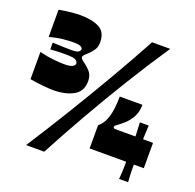

<svg xmlns="http://www.w3.org/2000/svg" viewBox="-124 -834 975 962"><g transform="rotate(20 363.0 -352.5)"><path d="M20 -318V-463Q61 -453 95.5 -449.5Q130 -446 152 -446Q185 -446 197 -453.5Q209 -461 209 -470Q209 -478 199 -486.5Q189 -495 144 -495Q121 -495 101.5 -494.5Q82 -494 62 -492V-528Q93 -527 117 -526Q141 -525 160 -525Q194 -525 201.5 -532.5Q209 -540 209 -546Q209 -553 199.5 -559Q190 -565 159 -565Q137 -565 105.5 -562Q74 -559 33 -548V-693Q71 -700 100 -702.5Q129 -705 145 -705Q209 -705 247 -685Q285 -665 285 -610Q285 -584 272 -566.5Q259 -549 248 -539Q224 -519 224 -511Q224 -501 249 -484Q260 -477 277.5 -458Q295 -439 295 -407Q295 -352 252 -328.5Q209 -305 145 -305Q129 -305 94 -308Q59 -311 20 -318ZM112 0Q182 -108 256 -229Q330 -350 400.5 -471Q471 -592 529 -700H626Q553 -592 478.5 -471Q404 -350 335 -229Q266 -108 209 0ZM608 0Q610 -19 610.5 -34Q611 -49 611.5 -63.5Q612 -78 612 -93H417V-217Q440 -236 451 -263.5Q462 -291 466 -324Q470 -357 470 -389H591Q591 -350 575 -322Q559 -294 538 -276Q517 -258 503 -248Q496 -244 495 -241Q494 -238 494 -235Q494 -234 494.5 -232.5Q495 -231 498 -229Q501 -228 519.5 -228Q538 -228 577 -228Q585 -228 594.5 -228Q604 -228 612 -228Q612 -234 612 -238Q612 -242 611.5 -248.5Q611 -255 610.5 -267.5Q610 -280 609 -302H656Q655 -280 654.5 -267.5Q654 -255 653.5 -248.5Q653 -242 653 -238Q653 -234 653 -228H706V-93H653Q653 -78 653 -63.5Q653 -49 654 -34Q655 -19 656 0Z"/></g></svg>

Font: Ojuju ExtraLight ExtraBold
Style: Regular
Weight: 800
Version: Version 1.000